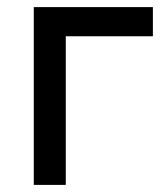

<svg xmlns="http://www.w3.org/2000/svg" viewBox="-20 -520 465 540"><path d="M75 -500H410V-418H165V0H75Z"/></svg>

Font: PT Root UI Medium
Style: Regular
Weight: 500
Designer: Vitaly Kuzmin
Foundry: ParaType Ltd.
Version: Version 2.001G